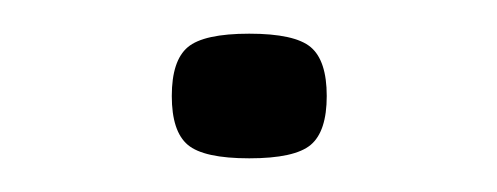

<svg xmlns="http://www.w3.org/2000/svg" viewBox="-20 -350 295 114"><path d="M82 -293Q82 -314 91.5 -322Q101 -330 128 -330Q155 -330 164.5 -322Q174 -314 174 -293Q174 -272 164.5 -264Q155 -256 128 -256Q101 -256 91.5 -264Q82 -272 82 -293Z"/></svg>

Font: Georama ExtraExtended Light
Style: Regular
Weight: 300
Width: 8
Designer: Jean-Baptiste Levee
Foundry: Production Type
Version: Version 1.000